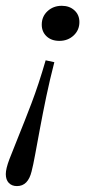

<svg xmlns="http://www.w3.org/2000/svg" viewBox="-33 -446 314 659"><path d="M123.7 -239 153.5 -232.6Q138.1 -172.9 125.9 -114.8Q113.8 -56.6 104.4 -6Q95 44.5 87.9 83.1Q80.8 121.8 75.4 142.4Q69.4 167.1 57 179.9Q44.6 192.7 25.1 192.7Q7.6 192.7 -2.8 181.8Q-13.1 170.9 -13.1 151.6Q-13.1 133.2 -0.9 100.9Q11.4 68.6 31 20.6Q50.6 -27.4 75.2 -91.9Q99.8 -156.4 123.7 -239ZM178.9 -426.1Q205.5 -426.1 222.5 -410.5Q239.5 -395 239.5 -370.3Q239.5 -342.5 219.6 -324.1Q199.8 -305.7 170.8 -305.7Q143.5 -305.7 126.9 -321.3Q110.3 -336.9 110.3 -361.4Q110.3 -389.3 130.1 -407.7Q150 -426.1 178.9 -426.1Z"/></svg>

Font: Playfair 5pt SemiExpanded Light 12pt
Style: Italic
Weight: 300
Italic angle: -15.6°
Version: Version 2.000;gftools[0.9.28]